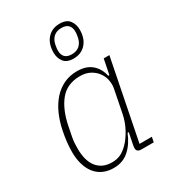

<svg xmlns="http://www.w3.org/2000/svg" viewBox="-190 -883 898 998"><g transform="rotate(-30 258.5 -383.5)"><path d="M369 0Q340 0 340 -23Q340 -32 343 -46L356 -111H349Q326 -54 288.5 -21Q251 12 197 12Q161 12 133 -1Q105 -14 86.5 -38Q68 -62 58.5 -95Q49 -128 49 -168Q49 -198 52.5 -228.5Q56 -259 62 -288Q72 -339 91 -381.5Q110 -424 137.5 -455Q165 -486 201 -503Q237 -520 281 -520Q335 -520 367.5 -492.5Q400 -465 410 -418H417L435 -508H469L374 -30H448L442 0ZM204 -18Q232 -18 254 -28Q276 -38 299 -61Q324 -86 345.5 -125.5Q367 -165 376 -211L403 -348Q407 -371 402 -396Q397 -421 381.5 -442Q366 -463 341 -476.5Q316 -490 281 -490Q204 -490 160.5 -437Q117 -384 99 -290L88 -234Q85 -218 84 -202.5Q83 -187 83 -168Q83 -135 90 -107.5Q97 -80 112 -60Q127 -40 149.5 -29Q172 -18 204 -18ZM300 -585Q259 -585 241.5 -608.5Q224 -632 224 -664Q224 -717 252 -748Q280 -779 326 -779Q367 -779 384.5 -755.5Q402 -732 402 -700Q402 -647 374 -616Q346 -585 300 -585ZM303 -609Q332 -609 349.5 -624.5Q367 -640 373 -668Q376 -682 376.5 -690Q377 -698 377 -703Q377 -727 364 -741Q351 -755 323 -755Q294 -755 276.5 -739.5Q259 -724 253 -696Q250 -682 249.5 -674Q249 -666 249 -661Q249 -637 262 -623Q275 -609 303 -609Z"/></g></svg>

Font: IBM Plex Sans Cond ExtLt
Style: Italic
Weight: 200
Width: 3
Italic angle: -11°
Designer: Mike Abbink, Paul van der Laan, Pieter van Rosmalen
Foundry: Bold Monday
Version: Version 1.3